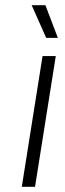

<svg xmlns="http://www.w3.org/2000/svg" viewBox="-20 -720 251 740"><path d="M203 -574 155 -700H102L158 -574ZM64 0H115L195 -504H144Z"/></svg>

Font: Arthouse Owned Light
Style: Italic
Weight: 300
Italic angle: -10°
Designer: Jeremy Tribby
Foundry: Tribby Type
Version: Version 1.000;PS 001.000;hotconv 1.0.88;makeotf.lib2.5.64775